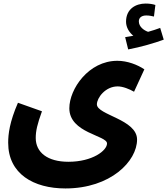

<svg xmlns="http://www.w3.org/2000/svg" viewBox="-20 -829 941 1080"><path d="M701 -551C771 -564 850 -587 901 -606L881 -672C860 -664 838 -657 813 -650C790 -658 761 -678 761 -709C761 -729 776 -742 803 -742C819 -742 833 -739 846 -736L854 -801C839 -806 821 -809 799 -809C745 -809 689 -780 689 -707C689 -675 707 -646 730 -628C718 -626 703 -623 684 -620ZM26 -26C26 149 169 231 348 231C603 231 751 77 751 -44C751 -158 525 -182 525 -242C525 -278 572 -343 642 -343C671 -343 708 -328 734 -313L792 -439C753 -465 697 -487 640 -487C478 -487 370 -328 370 -220C370 -80 582 -68 582 -22C582 18 500 81 365 81C247 81 181 28 181 -53C181 -93 190 -131 216 -203L81 -251C34 -143 26 -75 26 -26Z"/></svg>

Font: Noto Sans Arabic UI SmCn XBd
Style: Regular
Weight: 800
Width: 4
Designer: Monotype Design Team, Nadine Chahine and Nizar Qandah
Foundry: Monotype Imaging Inc.
Version: Version 2.010